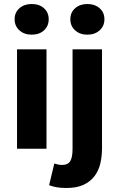

<svg xmlns="http://www.w3.org/2000/svg" viewBox="-20 -742 594 958"><path d="M65 0V-496H212V0ZM138 -569Q101 -569 77 -590.5Q53 -612 53 -646Q53 -680 77 -701Q101 -722 138 -722Q176 -722 199.5 -701Q223 -680 223 -646Q223 -612 199.5 -590.5Q176 -569 138 -569ZM312 196Q281 196 260.5 192Q240 188 225 182L251 74Q261 77 270 79Q279 81 290 81Q319 81 330.5 62Q342 43 342 1V-496H489V-3Q489 38 480.5 74Q472 110 451.5 137Q431 164 397 180Q363 196 312 196ZM416 -569Q379 -569 355 -590.5Q331 -612 331 -646Q331 -680 355 -701Q379 -722 416 -722Q453 -722 477 -701Q501 -680 501 -646Q501 -612 477 -590.5Q453 -569 416 -569Z"/></svg>

Font: Giro Regular
Style: Bold
Weight: 700
Designer: Paul D. Hunt
Foundry: Adobe Systems Incorporated
Version: Version 1.000;PS 1.0;hotconv 1.0.88;makeotf.lib2.5.647800